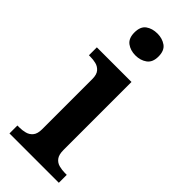

<svg xmlns="http://www.w3.org/2000/svg" viewBox="-249 -802 839 839"><g transform="rotate(45 170.0 -383.0)"><path d="M19 0V-49H32Q49 -49 66.5 -53.5Q84 -58 95.5 -72Q107 -86 107 -114V-424Q107 -452 95 -465.5Q83 -479 66 -483Q49 -487 32 -487H23V-536H237V-116Q237 -87 248 -72.5Q259 -58 277 -53.5Q295 -49 312 -49H324V0ZM167 -630Q136 -630 114.5 -646Q93 -662 93 -698Q93 -735 114.5 -750.5Q136 -766 168 -766Q198 -766 220 -750.5Q242 -735 242 -698Q242 -662 220 -646Q198 -630 167 -630Z"/></g></svg>

Font: Noto Serif Armenian SemiBold
Style: Regular
Weight: 600
Version: Version 2.007